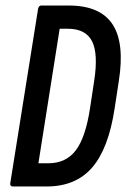

<svg xmlns="http://www.w3.org/2000/svg" viewBox="-20 -675 457 695"><path d="M27 0Q16 0 17 -11L118 -644Q121 -655 129 -655H229Q342 -655 387 -587.5Q432 -520 410 -381L395 -283Q373 -137 313.5 -68.5Q254 0 149 0ZM119 -84H155Q219 -84 254.5 -131Q290 -178 306 -284L321 -383Q336 -481 313 -526Q290 -571 225 -571H196Z"/></svg>

Font: Sofia Sans Extra Condensed SemiBold
Style: Italic
Weight: 600
Italic angle: -9°
Designer: Botio Nikoltchev, Ani Petrova
Foundry: lettersoup
Version: Version 4.101